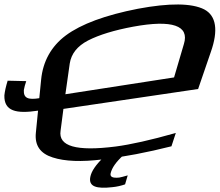

<svg xmlns="http://www.w3.org/2000/svg" viewBox="-129 -733 1004 878"><path d="M777 -326 835 -495C870 -594 860 -661 805 -690C748 -719 646 -720 502 -693C353 -664 242 -623 172 -571C105 -521 67 -452 59 -368L35 -126C29 -68 55 -31 112 -13C167 5 243 8 340 -4C440 -16 544 -36 655 -64L675 -125C559 -92 468 -72 400 -63C220 -40 137 -64 148 -135L161 -235ZM667 -379 170 -302 190 -443C197 -487 224 -522 274 -548C325 -574 394 -595 480 -611C659 -644 738 -616 712 -532ZM-20 -321C-18 -334 -14 -347 -9 -362L-94 -364C-102 -338 -107 -316 -109 -297C-111 -224 -54 -212 45 -227L51 -284C1 -276 -22 -283 -20 -321ZM384 123C406 121 426 116 443 110L455 69C435 75 422 78 416 79C386 82 373 76 377 59C383 34 402 7 435 -23L343 -12C309 21 289 50 284 76C275 121 313 131 384 123Z"/></svg>

Font: Gamestation Warped
Style: Italic
Weight: 400
Designer: Jonas Hecksher
Foundry: Jonas Hecksher, Playtypeª, e-types AS
Version: Version 1.003